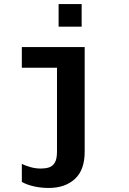

<svg xmlns="http://www.w3.org/2000/svg" viewBox="-20 -744 640 950"><path d="M221 186Q183 186 147.5 178Q112 170 88 156V67Q104 75 129.5 82.5Q155 90 182 90Q204 90 222 84.5Q240 79 251 61Q262 43 262 6V-409H88V-511H399V7Q399 97 350.5 141.5Q302 186 221 186ZM270 -612V-724H384V-612Z"/></svg>

Font: Chivo Mono SemiBold
Style: Regular
Weight: 600
Monospace: yes
Designer: Hector Gatti
Foundry: Omnibus-Type
Version: Version 1.008